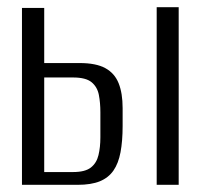

<svg xmlns="http://www.w3.org/2000/svg" viewBox="-20 -515 571 535"><path d="M41.2 0V-492.9H103.2V-339.3H202.2Q247.8 -339.3 273.7 -325Q299.5 -310.8 310.6 -283Q321.7 -255.2 321.7 -213.8V-163.8Q321.7 -121.8 315.8 -90.7Q310 -59.7 296.1 -39.7Q282.2 -19.7 258.1 -9.8Q233.9 0 196.4 0ZM103.2 -35.6H183.6Q217.2 -35.6 233.2 -48.2Q249.2 -60.8 254.4 -82.7Q259.7 -104.7 259.7 -132.1V-202.4Q259.7 -228.4 255.5 -250.4Q251.3 -272.5 235.3 -285.8Q219.4 -299.1 183.6 -299.1H103.2ZM416.6 0V-495H477.9V0Z"/></svg>

Font: Alumni Sans Thin
Style: Regular
Weight: 100
Designer: Robert E. Leuschke
Foundry: Robert E. Leuschke
Version: Version 1.018